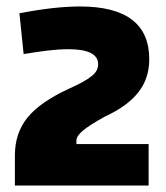

<svg xmlns="http://www.w3.org/2000/svg" viewBox="-20 -873 513 593"><path d="M26 -393Q26 -462 65 -510Q104 -558 193 -599Q220 -611 237.5 -621Q255 -631 265 -639.5Q275 -648 279 -656.5Q283 -665 283 -675Q283 -721 191 -721Q162 -721 128.5 -717Q95 -713 53 -706L40 -832Q97 -843 143 -848Q189 -853 227 -853Q441 -853 441 -690Q441 -630 406.5 -587Q372 -544 304 -513Q257 -487 236.5 -470Q216 -453 216 -439V-428H439V-300H26Z"/></svg>

Font: Encode Sans Narrow
Style: ExtraBold
Weight: 800
Designer: Pablo Impallari, Andres Torresi
Foundry: Pablo Impallari, Andres Torresi
Version: Version 1.000; ttfautohint (v1.00) -l 8 -r 50 -G 200 -x 14 -